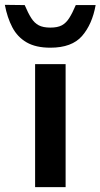

<svg xmlns="http://www.w3.org/2000/svg" viewBox="-75 -773 415 793"><path d="M70 0V-508H196V0ZM133 -576Q73 -576 35 -598Q-3 -620 -24 -660Q-45 -700 -55 -753L27 -752Q41 -719 54 -698.5Q67 -678 85 -668.5Q103 -659 133 -659Q163 -659 180.5 -668.5Q198 -678 211 -698.5Q224 -719 238 -752H320Q306 -673 264 -624.5Q222 -576 133 -576Z"/></svg>

Font: REM Medium
Style: Regular
Weight: 500
Designer: Octavio Pardo
Foundry: Ashler Design
Version: Version 1.005;gftools[0.9.28]